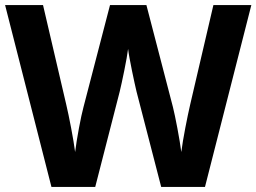

<svg xmlns="http://www.w3.org/2000/svg" viewBox="-20 -734 1007 754"><path d="M967 -714H818L727 -324C716 -277 698 -186 692 -137C686 -185 668 -279 659 -314L555 -714H412L308 -314C298 -278 281 -187 275 -137C269 -185 251 -278 240 -324L149 -714H0L182 0H354L450 -374C458 -406 479 -506 483 -542C487 -506 509 -404 516 -375L613 0H785Z"/></svg>

Font: Noto Sans Bassa Vah
Style: Bold
Weight: 700
Designer: Monotype Design Team
Foundry: Monotype Imaging Inc.
Version: Version 2.002